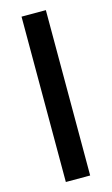

<svg xmlns="http://www.w3.org/2000/svg" viewBox="-115 -772 474 816"><g transform="rotate(-15 122.5 -364.0)"><path d="M175.8 -727.5V0H68.8V-727.5Z"/></g></svg>

Font: Inter 18pt Medium
Style: Regular
Weight: 500
Designer: Rasmus Andersson
Foundry: rsms
Version: Version 4.001;git-66647c0bb